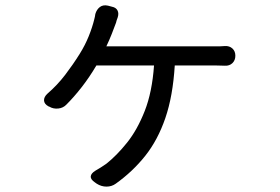

<svg xmlns="http://www.w3.org/2000/svg" viewBox="-20 -625 1040 713"><path d="M396 -600Q411 -597 416.5 -586Q422 -575 417 -560Q416 -556 414.5 -553Q413 -550 411 -541Q404 -522 395 -499Q386 -476 375 -453H776Q788 -453 797.5 -453Q807 -453 815 -454Q832 -455 843 -445Q854 -435 854 -418Q854 -401 843 -390.5Q832 -380 815 -381Q806 -381 796 -381.5Q786 -382 776 -382H629Q622 -268 594 -186.5Q566 -105 519.5 -46.5Q473 12 410 57Q395 68 375.5 68Q356 68 339 57L332 52Q316 41 317 30Q318 19 334 9Q343 4 354 -3Q365 -10 375 -17Q414 -48 452 -95.5Q490 -143 517.5 -213Q545 -283 552 -382H338Q312 -338 283.5 -301.5Q255 -265 227 -237Q215 -224 196.5 -222Q178 -220 163 -229L160 -230Q144 -239 143.5 -252Q143 -265 156 -277Q193 -309 222 -347Q251 -385 276 -425Q296 -457 309.5 -490.5Q323 -524 330 -553Q333 -564 334 -573Q339 -590 351 -599Q363 -608 381 -604Z"/></svg>

Font: Chiron GoRound TC
Style: Regular
Weight: 400
Designer: Ryoko NISHIZUKA 西塚涼子 (kana, bopomofo & ideographs); Paul D. Hunt (Latin, Greek & Cyrillic); Sandoll Communications 산돌커뮤니
Foundry: Adobe
Version: Version 1.000;hotconv 1.1.1;makeotfexe 2.6.0